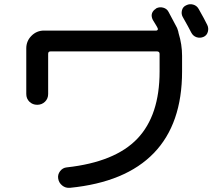

<svg xmlns="http://www.w3.org/2000/svg" viewBox="-20 -856 1040 917"><path d="M928.7 -813.5Q957 -763.7 969.7 -737.3Q977.5 -721.7 972.7 -704.1Q967.8 -686.5 951.7 -679.7Q935.5 -672.9 918.9 -678.2Q902.3 -683.6 893.6 -700.2Q880.9 -725.6 852.5 -775.4Q844.7 -790 849.1 -807.1Q853.5 -824.2 870.1 -831.1Q885.7 -838.9 902.8 -834Q919.9 -829.1 928.7 -813.5ZM105.5 -407.2V-625Q105.5 -660.2 130.4 -685.1Q155.3 -710 190.4 -710H726.6Q730.5 -710 732.9 -713.4Q735.4 -716.8 733.4 -719.7V-720.7Q730.5 -727.5 722.2 -740.7Q713.9 -753.9 710 -760.7Q695.3 -790 718.8 -810.5H719.7Q723.6 -814.5 726.6 -816.4Q742.2 -824.2 759.8 -819.3Q777.3 -814.5 785.2 -798.8Q798.8 -773.4 825.2 -723.6Q826.2 -722.7 826.2 -721.2Q826.2 -719.7 827.1 -718.8Q829.1 -714.8 831.1 -706.5Q833 -698.2 833 -697.3Q849.6 -643.6 849.6 -589.8V-514.6Q849.6 -264.6 714.8 -125Q580.1 14.6 314.5 41Q293 43 276.9 29.8Q260.7 16.6 257.8 -3.9Q254.9 -22.5 267.1 -38.6Q279.3 -54.7 298.8 -56.6Q529.3 -82 635.7 -193.4Q742.2 -304.7 742.2 -514.6V-598.6Q742.2 -609.4 731.4 -610.4H220.7Q210 -610.4 210 -598.6V-407.2Q210 -384.8 194.8 -370.1Q179.7 -355.5 157.7 -355.5Q135.7 -355.5 120.6 -370.1Q105.5 -384.8 105.5 -407.2Z"/></svg>

Font: Rounded-X Mgen+ 1m medium
Style: Regular
Weight: 500
Designer: [Source Han Sans]
Ryoko NISHIZUKA  (kana & ideographs); Paul D. Hunt (Latin, Greek & Cyrillic); Wenlong ZHANG  (bopomofo
Version: Version 1.059.20150602